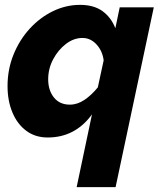

<svg xmlns="http://www.w3.org/2000/svg" viewBox="-20 -555 658 789"><path d="M358 -85Q289 10 176 10Q125 10 88 -17.5Q51 -45 31 -93Q11 -141 11 -201Q11 -270 35.5 -330.5Q60 -391 102 -437Q144 -483 197.5 -509Q251 -535 309 -535Q366 -535 401.5 -509Q437 -483 454 -439L472 -525H612L455 214H295ZM267 -125Q298 -125 327 -144.5Q356 -164 382 -196L406 -307Q401 -346 376.5 -372.5Q352 -399 319 -399Q283 -399 251 -374.5Q219 -350 198.5 -311.5Q178 -273 178 -229Q178 -184 201.5 -154.5Q225 -125 267 -125Z"/></svg>

Font: Raleway ExtraBold
Style: Italic
Weight: 800
Italic angle: -12°
Designer: Matt McInerney, Pablo Impallari, Rodrigo Fuenzalida
Foundry: Matt McInerney, Pablo Impallari, Rodrigo Fuenzalida
Version: Version 4.026